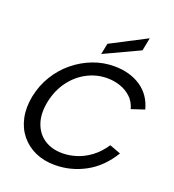

<svg xmlns="http://www.w3.org/2000/svg" viewBox="-166 -1077 1097 1211"><g transform="rotate(20 382.5 -471.0)"><path d="M59 -350Q75 -429 115 -494.5Q155 -560 213 -607.5Q271 -655 339.5 -681Q408 -707 481 -707Q586 -707 659.5 -658Q733 -609 757 -517L670 -488Q657 -535 625.5 -564Q594 -593 552.5 -607Q511 -621 466 -621Q395 -621 331.5 -588Q268 -555 223 -494Q178 -433 161 -350Q145 -268 166 -207Q187 -146 237 -112.5Q287 -79 359 -79Q405 -79 453 -94Q501 -109 546 -142.5Q591 -176 627 -230L702 -202Q637 -96 542 -44.5Q447 7 339 7Q266 7 208 -19Q150 -45 111 -93Q72 -141 58 -206.5Q44 -272 59 -350ZM630 -949 613 -862 376 -751 391 -825Z"/></g></svg>

Font: Albert Sans Medium
Style: Italic
Weight: 500
Italic angle: -11.25°
Designer: Andreas Rasmussen
Foundry: a.Foundry
Version: Version 1.025